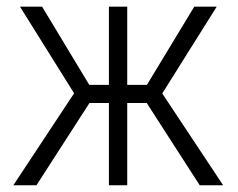

<svg xmlns="http://www.w3.org/2000/svg" viewBox="-20 -548 704 568"><path d="M414.1 -243.2H356.4V0H302.2V-243.2H244.6L87.9 0H19.5L199.2 -272L39.1 -528.3H104.5L244.1 -296.9H302.2V-528.3H356.4V-296.9H414.6L554.7 -528.3H621.1L460 -271.5L640.1 0H570.8Z"/></svg>

Font: MAUL Condensed Light
Style: Light
Weight: 300
Designer: MAUL
Version: Version 2.137; 2017; ttfautohint (v1.8.3)